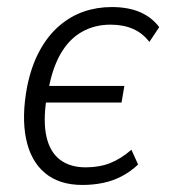

<svg xmlns="http://www.w3.org/2000/svg" viewBox="-20 -517 479 545"><path d="M214 8Q148 8 107.5 -26Q67 -60 54 -123Q41 -186 57 -271Q69 -330 92.5 -373Q116 -416 148 -443.5Q180 -471 217.5 -484Q255 -497 297 -497Q344 -497 377.5 -482.5Q411 -468 432 -440L404 -398Q385 -423 357.5 -435Q330 -447 294 -447Q248 -447 211.5 -426Q175 -405 151 -362.5Q127 -320 116 -254L110 -273H333L325 -226H103L112 -237Q102 -172 112 -128.5Q122 -85 150.5 -63.5Q179 -42 223 -42Q262 -42 292.5 -54Q323 -66 353 -92L372 -50Q352 -31 327 -17.5Q302 -4 273.5 2Q245 8 214 8Z"/></svg>

Font: Nunito Sans 10pt Condensed Light
Style: Italic
Weight: 300
Width: 3
Italic angle: -9°
Designer: Vernon Adams
Foundry: Vernon Adams
Version: Version 3.101;gftools[0.9.27]